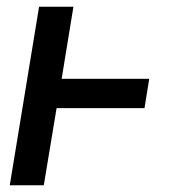

<svg xmlns="http://www.w3.org/2000/svg" viewBox="-20 -550 540 570"><path d="M9 0 96 -530H198L163 -316H423L409 -229H148L110 0Z"/></svg>

Font: Iosevka Curly Slab SmBdObl
Style: Regular
Weight: 600
Italic angle: -9°
Monospace: yes
Designer: Belleve Invis
Foundry: Belleve Invis
Version: Version 11.0.0; ttfautohint (v1.8.3)